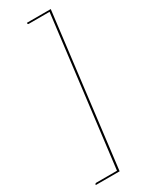

<svg xmlns="http://www.w3.org/2000/svg" viewBox="-226 -794 746 957"><g transform="rotate(-30 147.5 -315.0)"><path d="M16 121V118Q17 115 19 113.5Q21 112 24 112H143L248 -742H129Q126 -742 124 -743.5Q122 -745 123 -748V-751H260L153 121Z"/></g></svg>

Font: Aleo Thin
Style: Italic
Weight: 250
Italic angle: -7°
Designer: Alessio Laiso
Foundry: Alessio Laiso
Version: Version 2.001;gftools[0.9.29]